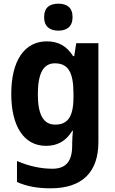

<svg xmlns="http://www.w3.org/2000/svg" viewBox="-20 -831 625 1040"><path d="M296 -811C250 -811 219 -791 219 -738C219 -686 251 -665 296 -665C341 -665 373 -686 373 -738C373 -791 342 -811 296 -811ZM234 -607C112 -607 41 -502 41 -322C41 -147 110 -41 229 -41C287 -41 335 -63 372 -123H375C373 -103 371 -76 371 -52V-42C371 45 335 83 264 83C202 83 136 69 72 41V155C129 180 187 189 254 189C426 189 513 101 513 -62V-597H393L382 -527H376C340 -584 293 -607 234 -607ZM277 -488C347 -488 378 -443 378 -324V-304C378 -195 344 -156 279 -156C215 -156 185 -210 185 -320C185 -434 215 -488 277 -488Z"/></svg>

Font: Noto Sans Tamil UI SemiCondensed
Style: Bold
Weight: 700
Width: 4
Designer: Jelle Bosma - Monotype Design Team
Foundry: Monotype Imaging Inc.
Version: Version 2.004